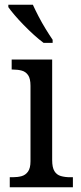

<svg xmlns="http://www.w3.org/2000/svg" viewBox="-20 -786 338 806"><path d="M21 0V-42H33Q54 -42 70.5 -46.5Q87 -51 97.5 -65.5Q108 -80 108 -109V-426Q108 -456 98 -470.5Q88 -485 71.5 -489.5Q55 -494 35 -494H29V-536H199V-114Q199 -83 208.5 -67.5Q218 -52 235.5 -47Q253 -42 274 -42H286V0ZM163 -606Q144 -620 122.5 -639.5Q101 -659 79.5 -681Q58 -703 41 -723Q24 -743 15 -756V-766H118Q128 -744 142 -717Q156 -690 172 -664Q188 -638 201 -619V-606Z"/></svg>

Font: Noto Serif SemiCondensed
Style: Regular
Weight: 400
Width: 4
Designer: Monotype Design Team
Foundry: Monotype Imaging Inc.
Version: Version 2.013